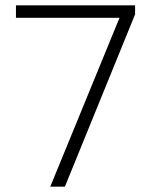

<svg xmlns="http://www.w3.org/2000/svg" viewBox="-20 -702 570 722"><path d="M169 0 438 -656 488 -648 224 0ZM40 -635V-682H488V-648L464 -635Z"/></svg>

Font: Outfit Thin ExtraLight
Style: Regular
Weight: 250
Version: Version 1.100;gftools[0.9.27]